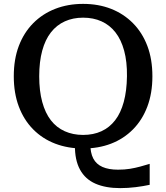

<svg xmlns="http://www.w3.org/2000/svg" viewBox="-20 -748 856 989"><path d="M366 0 445 -10Q445 39 460.5 68.5Q476 98 508 112Q540 126 588 126Q622 126 649.5 121.5Q677 117 702.5 110Q728 103 751 96V204Q719 211 679 216Q639 221 599 221Q524 221 471.5 198Q419 175 392 125.5Q365 76 366 0ZM408 17Q330 17 264.5 -8Q199 -33 151 -81.5Q103 -130 77 -199Q51 -268 51 -355Q51 -443 77 -511.5Q103 -580 151 -628.5Q199 -677 264.5 -702.5Q330 -728 408 -728Q487 -728 552 -702.5Q617 -677 665 -628.5Q713 -580 739 -511.5Q765 -443 765 -355Q765 -268 739 -199Q713 -130 665 -81.5Q617 -33 552 -8Q487 17 408 17ZM408 -53Q461 -53 502.5 -72Q544 -91 573 -128.5Q602 -166 617.5 -223Q633 -280 634 -355Q635 -430 619.5 -487Q604 -544 574.5 -581.5Q545 -619 503 -638Q461 -657 408 -657Q356 -657 314 -638Q272 -619 242.5 -581.5Q213 -544 197.5 -487Q182 -430 182 -355Q182 -280 197.5 -223Q213 -166 242 -128.5Q271 -91 313.5 -72Q356 -53 408 -53Z"/></svg>

Font: Roboto Serif 20pt Medium
Style: Regular
Weight: 500
Version: Version 1.008